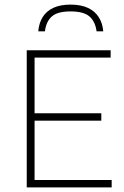

<svg xmlns="http://www.w3.org/2000/svg" viewBox="-20 -813 540 833"><path d="M96 0V-595H460V-563H130V-32H464.5V0ZM120 -289.5V-321.5H419.5V-289.5ZM146 -677Q149 -713 165.2 -739Q181.5 -765 211.5 -779Q241.5 -793 286 -793Q331 -793 361.5 -778.8Q392 -764.5 408.5 -738.5Q425 -712.5 428 -677H399Q393.5 -719.5 368.2 -741.5Q343 -763.5 286 -763.5Q229.5 -763.5 204.8 -741.5Q180 -719.5 175 -677Z"/></svg>

Font: Encode Sans SC Thin
Style: Regular
Weight: 250
Designer: Multiple Designers
Foundry: Impallari Type
Version: Version 3.002